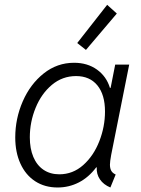

<svg xmlns="http://www.w3.org/2000/svg" viewBox="-20 -790 600 817"><path d="M44.9 -205.1Q44.9 -285.6 76.9 -358.9Q108.9 -432.1 166 -477.5Q223.1 -522.9 295.4 -522.9Q352.1 -522.9 392.6 -493.9Q433.1 -464.8 447.8 -416H450.7L470.2 -515.1H529.8L453.1 -130.9Q447.8 -102.1 447.8 -89.4Q447.8 -73.7 453.4 -63.5Q459 -53.2 472.2 -47.4L449.7 7.8Q420.4 -4.4 405.3 -26.6Q390.1 -48.8 391.6 -78.1H389.6Q357.4 -35.2 315.4 -13.7Q273.4 7.8 225.1 7.8Q170.4 7.8 129.6 -18.8Q88.9 -45.4 66.9 -93.8Q44.9 -142.1 44.9 -205.1ZM426.8 -315.4Q426.8 -387.2 394.3 -426.8Q361.8 -466.3 303.7 -466.3Q245.6 -466.3 200.9 -429Q156.2 -391.6 131.6 -331.3Q106.9 -271 106.9 -205.6Q106.9 -157.7 121.8 -122.3Q136.7 -86.9 165 -67.6Q193.4 -48.3 232.4 -48.3Q290 -48.3 334.2 -87.6Q378.4 -127 402.6 -189Q426.8 -251 426.8 -315.4ZM308.6 -606.9 436 -769.5 477.1 -732.4 345.7 -577.6Z"/></svg>

Font: Reddit Sans Vanilla Light
Style: Italic
Weight: 300
Italic angle: -11.25°
Designer: Stephen Hutchings
Version: Version 1.013